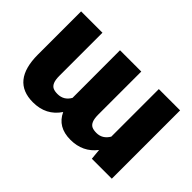

<svg xmlns="http://www.w3.org/2000/svg" viewBox="-92 -784 1050 1050"><g transform="rotate(45 433.5 -259.0)"><path d="M649.4 -160.6V-528.3H814V0H659.7L653.8 -62Q599.1 9.8 503.4 9.8Q404.8 9.8 368.2 -69.8Q314.9 9.8 213.4 9.8Q48.8 9.8 48.3 -193.4V-528.3H213.4V-195.8Q213.4 -164.1 220.7 -147Q228 -129.9 241.5 -123.5Q254.9 -117.2 276.4 -117.2Q325.2 -117.2 349.6 -160.6L349.1 -528.3H513.7V-196.8Q513.7 -164.6 521 -147.2Q528.3 -129.9 542 -123.5Q555.7 -117.2 577.6 -117.2Q623.5 -117.2 649.4 -160.6Z"/></g></svg>

Font: Mardoto Black
Style: Regular
Weight: 900
Designer: Christian Robertson, Vahan Hovhannisyan
Foundry: Google
Version: Version 1.000